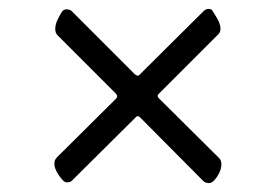

<svg xmlns="http://www.w3.org/2000/svg" viewBox="-20 -468 619 431"><path d="M436 -62 294 -205Q289 -210 284 -204L143 -64Q140 -60 134.5 -59Q129 -58 125 -60Q119 -64 110.5 -77Q102 -90 102 -101Q102 -109 108 -115L240 -246Q243 -249 243 -252Q243 -255 239 -259L109 -389Q104 -394 104 -403Q104 -413 110 -425.5Q116 -438 121 -444Q124 -447 130 -447Q137 -447 141 -443L283 -301Q287 -298 289 -298Q291 -298 293 -300L437 -443Q442 -448 448 -448Q454 -448 457 -444Q459 -441 467 -427.5Q475 -414 475 -403Q475 -395 468 -389L336 -257Q332 -253 336 -248L472 -113Q477 -108 477 -99Q477 -86 467.5 -71.5Q458 -57 449 -57Q441 -57 436 -62Z"/></svg>

Font: EB Garamond Medium
Style: Regular
Weight: 500
Designer: Georg Duffner and Octavio Pardo
Foundry: Georg Duffner
Version: Version 1.000